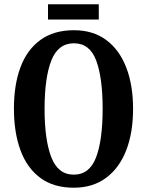

<svg xmlns="http://www.w3.org/2000/svg" viewBox="-20 -866 686 896"><path d="M324 10Q230 10 168 -36Q106 -82 75.5 -165Q45 -248 45 -359Q45 -470 75.5 -552Q106 -634 168.5 -679.5Q231 -725 325 -725Q414 -725 475.5 -679.5Q537 -634 569 -551.5Q601 -469 601 -358Q601 -247 569 -164.5Q537 -82 475 -36Q413 10 324 10ZM324 -51Q398 -51 428.5 -132Q459 -213 459 -358Q459 -503 429 -583.5Q399 -664 325 -664Q251 -664 219.5 -583.5Q188 -503 188 -358Q188 -213 219.5 -132Q251 -51 324 -51ZM204 -775V-846H441V-775Z"/></svg>

Font: Noto Serif Armenian ExtraCondensed
Style: Bold
Weight: 700
Width: 2
Designer: Monotype Design Team
Foundry: Monotype Imaging Inc.
Version: Version 2.008; ttfautohint (v1.8.4.7-5d5b)